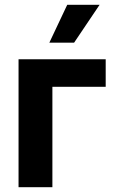

<svg xmlns="http://www.w3.org/2000/svg" viewBox="-20 -776 486 796"><path d="M418.2 -416.1H197.2V0H56.9V-530.3H418.2ZM258.7 -756.1H392.9L287.3 -599.2H184.6Z"/></svg>

Font: Pretendard JP Variable
Style: Regular
Weight: 400
Designer: Base glyphs from Inter by Rasmus Andersson; Hangul glyphs from Noto Sans CJK(Source Han Sans) by Jang Soo-young and Kang
Foundry: Kil Hyung-jin
Version: Version 1.307;Glyphs 3.2 (3192)